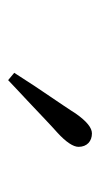

<svg xmlns="http://www.w3.org/2000/svg" viewBox="93 -944 246 472"><g transform="rotate(90 216.0 -708.0)"><path d="M177 -605C188 -616 205 -631 227 -652C263 -686 289 -711 306 -726C329 -747 341 -765 341 -778C341 -799 327 -811 308 -811C294 -811 278 -798 259 -771C255 -765 249 -755 240 -742C203 -688 176 -647 159 -620Z"/></g></svg>

Font: AllPunType Light
Style: Regular
Weight: 300
Version: 1.0